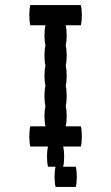

<svg xmlns="http://www.w3.org/2000/svg" viewBox="-20 -580 440 760"><path d="M300 -80Q304 -64 304 -40Q304 -17 300 0H100Q96 -17 96 -40Q96 -64 100 -80H160Q156 -97 156 -120Q156 -144 160 -160Q156 -177 156 -200Q156 -224 160 -240Q156 -257 156 -280Q156 -304 160 -320Q156 -337 156 -360Q156 -384 160 -400Q156 -417 156 -440Q156 -464 160 -480H100Q96 -497 96 -520Q96 -544 100 -560H300Q304 -544 304 -520Q304 -497 300 -480H240Q244 -464 244 -440Q244 -417 240 -400Q244 -384 244 -360Q244 -337 240 -320Q244 -304 244 -280Q244 -257 240 -240Q244 -224 244 -200Q244 -177 240 -160Q244 -144 244 -120Q244 -97 240 -80ZM284 120Q284 143 280 160H200Q196 143 196 120Q196 96 200 80H170Q166 63 166 40Q166 16 170 0H230Q234 16 234 40Q234 63 230 80H280Q284 96 284 120Z"/></svg>

Font: VT323
Style: Regular
Weight: 400
Monospace: yes
Designer: Peter Hull
Version: Version 2.000